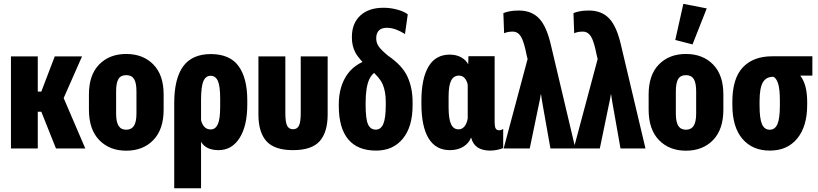

<svg xmlns="http://www.w3.org/2000/svg" viewBox="-20 -781 4305 1010"><path d="M37.6 0H178.7V-193.4H197.3L274.4 0H428.7L314.9 -265.1L411.6 -484.4H268.1L197.3 -299.3H178.7V-484.4H37.6Z M447.8 -204.6Q447.8 -100.1 502 -44.2Q556.2 11.7 644 11.7Q732.4 11.7 786.6 -44.2Q840.8 -100.1 840.8 -204.6V-284.2Q840.8 -386.7 786.6 -441.9Q732.4 -497.1 644 -497.1Q555.7 -497.1 501.7 -441.9Q447.8 -386.7 447.8 -284.2ZM590.8 -300.3Q590.8 -344.7 603 -365.2Q615.2 -385.7 644 -385.7Q672.4 -385.7 685.1 -365.5Q697.8 -345.2 697.8 -300.3V-183.6Q697.8 -139.6 684.6 -119.1Q671.4 -98.6 644 -98.6Q616.7 -98.6 603.8 -119.1Q590.8 -139.6 590.8 -183.6Z M896.5 209.5H1037.6V-35.2Q1049.8 -13.7 1073 -2.4Q1096.2 8.8 1129.9 8.8Q1199.7 8.8 1240.2 -54.9Q1280.8 -118.7 1280.8 -230.5V-253.4Q1280.8 -370.1 1235.1 -433.1Q1189.5 -496.1 1089.8 -496.6Q990.7 -496.6 943.6 -432.1Q896.5 -367.7 896.5 -238.3ZM1088.4 -100.1Q1067.9 -100.1 1055.2 -113.8Q1042.5 -127.4 1037.6 -149.4V-253.9Q1037.6 -325.2 1049.8 -353.8Q1062 -382.3 1087.9 -382.3Q1113.8 -382.3 1126 -355.5Q1138.2 -328.6 1138.2 -262.7V-218.8Q1138.2 -153.3 1125.5 -126.7Q1112.8 -100.1 1088.4 -100.1Z M1521.5 8.8Q1619.6 8.8 1661.6 -38.3Q1703.6 -85.4 1703.6 -178.7V-484.4H1562V-187.5Q1562 -137.2 1552.2 -119.1Q1542.5 -101.1 1521.5 -101.1Q1500.5 -101.1 1490.7 -119.1Q1481 -137.2 1481 -187.5V-484.4H1339.4V-178.7Q1339.4 -85.4 1381.6 -38.3Q1423.8 8.8 1521.5 8.8Z M1958.5 11.2Q2047.4 11.2 2098.9 -51.3Q2150.4 -113.8 2150.4 -227.1V-244.1Q2150.4 -318.4 2123.5 -377.4Q2096.7 -436.5 2021.5 -487.8Q1983.4 -519.5 1971.2 -538.1Q1959 -556.6 1959 -579.6Q1959 -606 1972.9 -620.4Q1986.8 -634.8 2015.1 -634.8Q2038.6 -634.8 2062.5 -626Q2086.4 -617.2 2110.4 -602.1L2125 -705.6Q2104.5 -721.2 2069.1 -730.7Q2033.7 -740.2 1997.6 -740.2Q1918.9 -740.2 1874.8 -698.7Q1830.6 -657.2 1831.1 -585.4Q1830.6 -541.5 1848.6 -506.1Q1866.7 -470.7 1927.7 -415Q1977.1 -374.5 1993.2 -337.2Q2009.3 -299.8 2009.3 -244.1V-229.5Q2009.3 -160.6 1996.6 -129.9Q1983.9 -99.1 1956.5 -99.1Q1928.7 -99.1 1916 -127Q1903.3 -154.8 1903.3 -231V-239.3Q1903.3 -324.2 1923.6 -366Q1943.8 -407.7 1996.6 -421.9L1953.1 -477.5Q1854.5 -455.6 1808.3 -391.6Q1762.2 -327.6 1762.2 -231.4V-224.1Q1762.2 -107.4 1811.8 -48.1Q1861.3 11.2 1958.5 11.2Z M2346.2 8.8Q2388.2 8.8 2417.5 -9.5Q2446.8 -27.8 2457.5 -56.6H2458.5Q2467.3 -22.5 2491.9 -5.9Q2516.6 10.7 2556.6 11.2Q2577.1 11.2 2595.2 7.3Q2613.3 3.4 2627 -2V-102.5Q2621.6 -99.1 2616.7 -97.4Q2611.8 -95.7 2605.5 -95.7Q2593.3 -95.7 2587.6 -104.7Q2582 -113.8 2582 -143.1V-485.4H2444.3L2442.9 -443.4H2442.4Q2431.2 -465.3 2405.8 -479.5Q2380.4 -493.7 2345.7 -493.7Q2271 -493.7 2233.9 -430.4Q2196.8 -367.2 2196.8 -251V-234.9Q2196.8 -115.2 2234.6 -53.2Q2272.5 8.8 2346.2 8.8ZM2391.6 -100.6Q2365.7 -100.6 2352.8 -127.7Q2339.8 -154.8 2339.8 -217.3V-272.5Q2339.8 -331.5 2353.3 -357.4Q2366.7 -383.3 2394 -383.3Q2412.6 -383.3 2424.3 -370.1Q2436 -356.9 2440.4 -335.4V-157.2Q2435.1 -129.4 2422.6 -115Q2410.2 -100.6 2391.6 -100.6Z M2629.4 0H2766.6L2813.5 -226.1Q2816.9 -240.2 2819.3 -253.7Q2821.8 -267.1 2824.7 -284.2H2826.2Q2828.6 -267.1 2830.8 -252.9Q2833 -238.8 2835.4 -226.1L2875.5 0H3006.8L2879.9 -536.1Q2856.9 -640.1 2816.9 -682.9Q2776.9 -725.6 2709.5 -725.6Q2679.2 -725.6 2659.7 -721.4Q2640.1 -717.3 2627.9 -711.9L2631.8 -606Q2641.1 -610.4 2651.9 -612.5Q2662.6 -614.7 2676.8 -614.7Q2704.1 -614.7 2720.2 -588.9Q2736.3 -563 2750.5 -490.2L2755.4 -470.7Z M2998 0H3135.3L3182.1 -226.1Q3185.5 -240.2 3188 -253.7Q3190.4 -267.1 3193.4 -284.2H3194.8Q3197.3 -267.1 3199.5 -252.9Q3201.7 -238.8 3204.1 -226.1L3244.1 0H3375.5L3248.5 -536.1Q3225.6 -640.1 3185.5 -682.9Q3145.5 -725.6 3078.1 -725.6Q3047.9 -725.6 3028.3 -721.4Q3008.8 -717.3 2996.6 -711.9L3000.5 -606Q3009.8 -610.4 3020.5 -612.5Q3031.2 -614.7 3045.4 -614.7Q3072.8 -614.7 3088.9 -588.9Q3105 -563 3119.1 -490.2L3124 -470.7Z M3392.1 -204.6Q3392.1 -100.1 3446.3 -44.2Q3500.5 11.7 3588.4 11.7Q3676.8 11.7 3731 -44.2Q3785.2 -100.1 3785.2 -204.6V-284.2Q3785.2 -386.7 3731 -441.9Q3676.8 -497.1 3588.4 -497.1Q3500 -497.1 3446 -441.9Q3392.1 -386.7 3392.1 -284.2ZM3535.2 -300.3Q3535.2 -344.7 3547.4 -365.2Q3559.6 -385.7 3588.4 -385.7Q3616.7 -385.7 3629.4 -365.5Q3642.1 -345.2 3642.1 -300.3V-183.6Q3642.1 -139.6 3628.9 -119.1Q3615.7 -98.6 3588.4 -98.6Q3561 -98.6 3548.1 -119.1Q3535.2 -139.6 3535.2 -183.6ZM3623 -547.4 3697.8 -736.8 3574.7 -760.7 3532.2 -570.8Z M4029.8 11.2Q4121.6 11.2 4173.8 -52.5Q4226.1 -116.2 4226.1 -229V-244.6Q4226.1 -322.3 4200.4 -366.9Q4174.8 -411.6 4133.3 -430.2V-383.3H4253.4V-484.9H4042Q3942.4 -484.9 3887.5 -426.5Q3832.5 -368.2 3832.5 -245.1V-229.5Q3832.5 -112.3 3885.5 -50.5Q3938.5 11.2 4029.8 11.2ZM4029.3 -98.6Q4001 -98.6 3988.3 -127.9Q3975.6 -157.2 3975.6 -226.6V-248.5Q3975.6 -316.9 3992.7 -347.2Q4009.8 -377.4 4048.3 -377Q4063 -371.1 4072.8 -342.5Q4082.5 -314 4082.5 -249.5V-227.5Q4082.5 -158.2 4069.8 -128.4Q4057.1 -98.6 4029.3 -98.6Z"/></svg>

Font: Roboto Flex
Style: wght 700 wdth 25 opsz 34 GRAD 0.00 slnt 0.00 XTRA 468 XOPQ 96 YOPQ 79 YTLC 514 YTUC 712 YTAS 750 YTDE -203.00 YTFI 738
Weight: 700
Width: 1
Designer: Berlow after Robertson
Foundry: Google
Version: Version 3.100